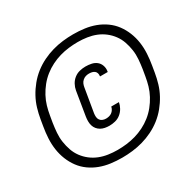

<svg xmlns="http://www.w3.org/2000/svg" viewBox="-194 -1022 1388 1364"><g transform="rotate(-30 500.0 -340.0)"><path d="M433 127Q386 127 340.5 121Q295 115 253.5 99.5Q212 84 176.5 58.5Q141 33 115.5 -1.5Q90 -36 73.5 -77Q57 -118 50.5 -162.5Q44 -207 46.5 -253.5Q49 -300 57 -346L66 -400Q73 -442 85.5 -484Q98 -526 119.5 -565.5Q141 -605 170.5 -641Q200 -677 236 -705Q272 -733 313 -753Q354 -773 396.5 -785Q439 -797 482 -802Q525 -807 567 -807Q614 -807 659.5 -801Q705 -795 746.5 -779.5Q788 -764 823.5 -738.5Q859 -713 884.5 -678.5Q910 -644 926.5 -603Q943 -562 949.5 -517.5Q956 -473 953.5 -426.5Q951 -380 943 -334L934 -280Q927 -238 914.5 -196Q902 -154 880.5 -114.5Q859 -75 829.5 -39Q800 -3 764 25Q728 53 687 73Q646 93 603.5 105Q561 117 518 122Q475 127 433 127ZM432 63Q469 63 506.5 58.5Q544 54 580.5 43.5Q617 33 652 15.5Q687 -2 718 -26.5Q749 -51 774 -82Q799 -113 817.5 -147.5Q836 -182 846.5 -218Q857 -254 863 -291L872 -344Q878 -383 881 -421.5Q884 -460 878.5 -497Q873 -534 861 -568.5Q849 -603 827.5 -632Q806 -661 777.5 -683Q749 -705 715 -718.5Q681 -732 643.5 -737.5Q606 -743 568 -743Q531 -743 493.5 -738.5Q456 -734 419.5 -723.5Q383 -713 348 -695.5Q313 -678 282 -653.5Q251 -629 226 -598Q201 -567 182.5 -532.5Q164 -498 153.5 -462Q143 -426 137 -389L128 -336Q122 -297 119 -258.5Q116 -220 121.5 -183Q127 -146 139 -111.5Q151 -77 172.5 -48Q194 -19 222.5 3Q251 25 285 38.5Q319 52 356.5 57.5Q394 63 432 63ZM468 -115Q449 -115 431 -118.5Q413 -122 398 -130.5Q383 -139 372 -152.5Q361 -166 356 -183Q351 -200 351 -218.5Q351 -237 354 -256L386 -451Q390 -475 402.5 -498Q415 -521 435.5 -537Q456 -553 480.5 -559Q505 -565 529 -565Q554 -565 577.5 -560Q601 -555 618.5 -541Q636 -527 644 -504.5Q652 -482 648 -458L647 -452H584V-455Q586 -467 582.5 -478.5Q579 -490 570 -497Q561 -504 549 -506.5Q537 -509 525 -509Q511 -509 498 -505Q485 -501 473.5 -491Q462 -481 456.5 -468Q451 -455 449 -442L416 -246Q414 -232 415 -217.5Q416 -203 424 -192Q432 -181 444.5 -176Q457 -171 472 -171Q484 -171 496.5 -174Q509 -177 519.5 -184.5Q530 -192 537 -203.5Q544 -215 546 -227H609Q605 -204 592.5 -181.5Q580 -159 560 -143Q540 -127 515.5 -121Q491 -115 468 -115Z"/></g></svg>

Font: Iosevka Aile Oblique
Style: Regular
Weight: 400
Italic angle: -9°
Designer: Belleve Invis
Foundry: Belleve Invis
Version: Version 31.1.0; ttfautohint (v1.8.4)